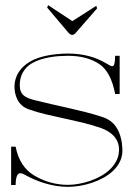

<svg xmlns="http://www.w3.org/2000/svg" viewBox="-20 -724 535 749"><path d="M446.8 -357.4H429.2Q412.6 -444.3 366.7 -474.6Q318.8 -506.3 245.1 -506.3Q229 -506.3 210.4 -505.1Q191.9 -503.9 173.3 -500.5Q154.8 -497.1 137 -491.5Q119.1 -485.8 104.5 -477.1Q82.5 -464.4 69.8 -442.6Q57.1 -420.9 57.1 -392.1Q57.1 -377.9 60.8 -368.4Q64.5 -358.9 71.8 -352.3Q79.1 -345.7 89.8 -341.3Q100.6 -336.9 114.7 -333.5Q147.5 -325.2 180.9 -317.6Q214.4 -310.1 247.8 -302.5Q281.2 -294.9 314 -286.6Q346.7 -278.3 377.9 -268.1Q418 -255.4 436.8 -222.7Q455.6 -189.9 457.5 -142.6Q458.5 -117.2 449.2 -96.7Q439.9 -76.2 423.3 -59.8Q406.7 -43.5 384.8 -31.2Q362.8 -19 338.9 -11Q314.9 -2.9 290.8 1Q266.6 4.9 245.6 4.9Q221.2 4.9 198 1Q174.8 -2.9 153.3 -9.5Q131.8 -16.1 112.3 -24.7Q92.8 -33.2 75.2 -43H75.7Q64.9 -48.3 59.1 -48.3Q41.5 -48.3 41 -2.4H23.4V-151.9H41Q56.2 -72.8 114.7 -38.6Q175.8 -2.9 245.6 -2.9Q264.6 -2.9 286.9 -6.8Q309.1 -10.7 331.3 -18.3Q353.5 -25.9 374.3 -37.6Q395 -49.3 410.6 -64.7Q426.3 -80.1 435.5 -99.6Q444.8 -119.1 444.3 -142.6Q443.8 -158.7 438 -171.9Q432.1 -185.1 422.4 -195.1Q412.6 -205.1 400.1 -212.4Q387.7 -219.7 374 -224.6Q338.9 -236.8 303 -245.4Q267.1 -253.9 231.2 -261.7Q195.3 -269.5 159.7 -277.8Q124 -286.1 89.8 -298.3Q62 -309.1 48.6 -334.5Q35.2 -359.9 36.6 -392.1Q40.5 -448.7 95.7 -482.9Q110.4 -491.7 129.2 -498Q147.9 -504.4 168 -508.1Q188 -511.7 208 -513.4Q228 -515.1 245.1 -515.1Q331.5 -515.1 395.5 -476.1Q403.3 -471.2 408.9 -468.5Q414.6 -465.8 418 -465.8Q423.8 -465.8 426.3 -475.3Q428.7 -484.9 429.2 -506.3H446.8ZM248.5 -594.7 164.1 -694.3 167.5 -704.1 262.2 -641.6 355.5 -701.2 358.9 -691.4 273.9 -594.2Q261.7 -581.5 248.5 -594.7Z"/></svg>

Font: Tartlers End
Style: Regular
Weight: 200
Designer: Peter Wiegel
Foundry: Peter Wiegel
Version: Version 1.000 2013 initial release